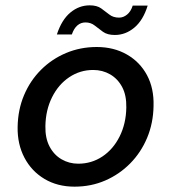

<svg xmlns="http://www.w3.org/2000/svg" viewBox="-20 -687 642 719"><path d="M259 12Q195 12 146.5 -17Q98 -46 71.5 -96.5Q45 -147 46 -211Q47 -276 70 -330.5Q93 -385 133.5 -425.5Q174 -466 227.5 -488.5Q281 -511 342 -511Q406 -511 455 -483Q504 -455 530.5 -405.5Q557 -356 555 -290Q554 -226 531 -171Q508 -116 467.5 -75Q427 -34 374 -11Q321 12 259 12ZM273 -74Q323 -74 363.5 -101Q404 -128 428 -176Q452 -224 453 -284Q454 -330 437.5 -361Q421 -392 392.5 -408.5Q364 -425 329 -425Q280 -425 239.5 -398Q199 -371 175 -323Q151 -275 150 -215Q149 -170 165.5 -138.5Q182 -107 210.5 -90.5Q239 -74 273 -74ZM193 -558Q211 -613 243.5 -640Q276 -667 316 -667Q343 -667 359 -655.5Q375 -644 389.5 -632.5Q404 -621 426 -621Q442 -621 456 -632.5Q470 -644 477 -666H533Q516 -611 483 -583.5Q450 -556 410 -556Q382 -556 365.5 -568Q349 -580 334.5 -591.5Q320 -603 300 -603Q283 -603 270 -592Q257 -581 249 -558Z"/></svg>

Font: DM Sans 20pt Medium
Style: Italic
Weight: 500
Italic angle: -10°
Version: Version 4.004;gftools[0.9.30]